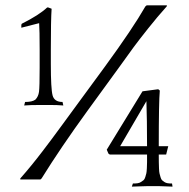

<svg xmlns="http://www.w3.org/2000/svg" viewBox="-20 -693 709 721"><path d="M56.2 -19V-22.9Q78.6 -48.3 98.1 -72.3Q117.7 -96.2 138.9 -124Q160.2 -151.9 173.1 -169.2Q186 -186.5 213.1 -223.4Q240.2 -260.3 252.9 -277.8L374 -442.9Q478.5 -585.9 525.9 -668.9L530.8 -672.9H606.9L606 -668.9Q571.8 -630.9 535.9 -585.7Q500 -540.5 481.9 -515.9Q463.9 -491.2 429.2 -442.9L309.1 -277.8Q207 -137.2 136.2 -22.9L131.8 -19ZM60.1 -588.9V-600.1L62 -604Q126.5 -636.2 157.2 -665H161.1L173.8 -660.2Q170.9 -618.2 170.9 -507.8V-453.1Q170.9 -359.4 177.5 -334.7Q184.1 -310.1 214.8 -310.1L217.8 -296.9Q195.3 -298.8 167 -298.8H132.8Q93.3 -298.8 70.8 -296.9L74.2 -310.1Q101.1 -310.1 112.8 -318.8Q124 -330.1 126.5 -348.4Q128.9 -366.7 128.9 -439V-505.9Q128.9 -580.1 127 -606ZM392.1 -112.8 387.2 -116.2 380.9 -130.9 515.1 -350.1 574.2 -357.9 580.1 -353Q576.2 -311 576.2 -144H611.8L604 -112.8H576.2Q576.2 -93.8 576.4 -83.7Q576.7 -73.7 577.1 -60.5Q577.6 -47.4 579.1 -41.3Q580.6 -35.2 583 -27.1Q585.4 -19 588.9 -15.9Q592.3 -12.7 597.7 -9.3Q603 -5.9 609.9 -4.9Q616.7 -3.9 626 -3.9L627.9 7.8Q623 7.8 600.8 6.8Q578.6 5.9 574.2 5.9H536.1Q530.3 5.9 505.1 6.8Q480 7.8 475.1 7.8L479 -3.9Q489.3 -3.9 496.6 -4.9Q503.9 -5.9 509.8 -9.8Q515.6 -13.7 519.3 -16.6Q522.9 -19.5 525.6 -28.1Q528.3 -36.6 529.5 -42Q530.8 -47.4 531.5 -61.3Q532.2 -75.2 532.2 -84.2Q532.2 -93.3 532.2 -112.8ZM529.8 -313 431.2 -144H532.2Q532.2 -246.1 529.8 -313Z"/></svg>

Font: Quattrocento Roman
Style: Regular
Weight: 400
Designer: Pablo Impallari
Foundry: Pablo Impallari. www.impallari.com Igino Marini. www.ikern.com
Version: Version 1.000